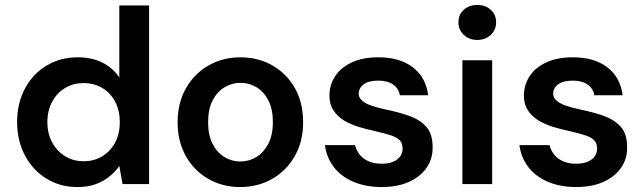

<svg xmlns="http://www.w3.org/2000/svg" viewBox="-20 -742 2596 774"><path d="M292 12Q222 12 167 -22Q112 -56 80.5 -115.5Q49 -175 49 -250Q49 -326 80.5 -385Q112 -444 167.5 -477.5Q223 -511 294 -511Q350 -511 393 -489.5Q436 -468 461 -429V-720H581V0H474L461 -73Q446 -51 422.5 -31.5Q399 -12 367 0Q335 12 292 12ZM317 -92Q360 -92 393 -112.5Q426 -133 444.5 -168Q463 -203 463 -250Q463 -296 444.5 -331.5Q426 -367 393 -387Q360 -407 317 -407Q275 -407 242 -387Q209 -367 190 -331.5Q171 -296 171 -250Q171 -204 190 -168.5Q209 -133 242 -112.5Q275 -92 317 -92Z M948 12Q877 12 819.5 -21Q762 -54 729 -113Q696 -172 696 -249Q696 -327 729.5 -386Q763 -445 820.5 -478Q878 -511 949 -511Q1021 -511 1078.5 -478Q1136 -445 1169 -386.5Q1202 -328 1202 -249Q1202 -172 1168.5 -113Q1135 -54 1077.5 -21Q1020 12 948 12ZM948 -91Q984 -91 1013.5 -109Q1043 -127 1061.5 -162Q1080 -197 1080 -250Q1080 -302 1062 -337Q1044 -372 1014.5 -390Q985 -408 949 -408Q915 -408 885 -390Q855 -372 837 -337Q819 -302 819 -249Q819 -197 837 -162Q855 -127 884.5 -109Q914 -91 948 -91Z M1519 12Q1454 12 1404 -9.5Q1354 -31 1325 -69.5Q1296 -108 1290 -157H1411Q1416 -137 1429.5 -119.5Q1443 -102 1465.5 -92Q1488 -82 1518 -82Q1547 -82 1566 -90.5Q1585 -99 1594 -112.5Q1603 -126 1603 -142Q1603 -166 1590 -178Q1577 -190 1552.5 -197.5Q1528 -205 1494 -213Q1461 -220 1427.5 -230Q1394 -240 1367.5 -256Q1341 -272 1324.5 -296.5Q1308 -321 1308 -356Q1308 -400 1331.5 -435.5Q1355 -471 1399.5 -491Q1444 -511 1505 -511Q1592 -511 1644.5 -470.5Q1697 -430 1706 -358H1592Q1587 -386 1564.5 -401.5Q1542 -417 1505 -417Q1466 -417 1446 -402Q1426 -387 1426 -364Q1426 -349 1439 -337Q1452 -325 1476 -316.5Q1500 -308 1533 -301Q1587 -290 1629.5 -275Q1672 -260 1698 -231.5Q1724 -203 1724 -149Q1725 -102 1699.5 -65.5Q1674 -29 1628 -8.5Q1582 12 1519 12Z M1844 0V-499H1964V0ZM1904 -581Q1871 -581 1849.5 -601.5Q1828 -622 1828 -652Q1828 -683 1849.5 -702.5Q1871 -722 1904 -722Q1937 -722 1958.5 -702.5Q1980 -683 1980 -652Q1980 -622 1958.5 -601.5Q1937 -581 1904 -581Z M2303 12Q2238 12 2188 -9.5Q2138 -31 2109 -69.5Q2080 -108 2074 -157H2195Q2200 -137 2213.5 -119.5Q2227 -102 2249.5 -92Q2272 -82 2302 -82Q2331 -82 2350 -90.5Q2369 -99 2378 -112.5Q2387 -126 2387 -142Q2387 -166 2374 -178Q2361 -190 2336.5 -197.5Q2312 -205 2278 -213Q2245 -220 2211.5 -230Q2178 -240 2151.5 -256Q2125 -272 2108.5 -296.5Q2092 -321 2092 -356Q2092 -400 2115.5 -435.5Q2139 -471 2183.5 -491Q2228 -511 2289 -511Q2376 -511 2428.5 -470.5Q2481 -430 2490 -358H2376Q2371 -386 2348.5 -401.5Q2326 -417 2289 -417Q2250 -417 2230 -402Q2210 -387 2210 -364Q2210 -349 2223 -337Q2236 -325 2260 -316.5Q2284 -308 2317 -301Q2371 -290 2413.5 -275Q2456 -260 2482 -231.5Q2508 -203 2508 -149Q2509 -102 2483.5 -65.5Q2458 -29 2412 -8.5Q2366 12 2303 12Z"/></svg>

Font: DM Sans 20pt SemiBold
Style: Regular
Weight: 600
Version: Version 4.004;gftools[0.9.30]